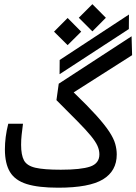

<svg xmlns="http://www.w3.org/2000/svg" viewBox="-20 -874 637 897"><path d="M252 2.9Q159.2 2.9 104.7 -14.2Q50.3 -31.2 26.6 -70.6Q2.9 -109.9 2.9 -176.3Q2.9 -204.1 6.6 -233.6Q10.3 -263.2 18.6 -295.9H87.4Q83.5 -266.1 81.1 -244.1Q78.6 -222.2 78.6 -197.3Q78.6 -149.9 92 -124.8Q105.5 -99.6 145.5 -90.3Q185.5 -81.1 264.2 -81.1Q357.9 -81.1 401.1 -95.7Q444.3 -110.4 444.3 -152.8Q444.3 -172.9 435.3 -192.9Q426.3 -212.9 404.3 -239.7Q382.3 -266.6 343 -306.4Q303.7 -346.2 243.7 -406.2L254.4 -482.9L594.7 -704.6L597.2 -616.2L324.2 -442.4Q389.6 -379.4 429.7 -335Q469.7 -290.5 490.5 -258.8Q511.2 -227.1 518.3 -201.9Q525.4 -176.8 525.4 -152.3Q525.4 -75.2 461.2 -36.1Q397 2.9 252 2.9ZM258.3 -527.3 258.8 -593.8 582.5 -806.2 582 -738.3ZM295.9 -663.1 232.4 -726.1 295.9 -790 359.4 -726.1ZM411.6 -727.5 348.1 -791 411.6 -854.5 474.6 -791Z"/></svg>

Font: Cascadia Mono SemiLight
Style: Regular
Weight: 350
Monospace: yes
Designer: Aaron Bell
Foundry: Saja Typeworks
Version: Version 2404.023; ttfautohint (v1.8.4)